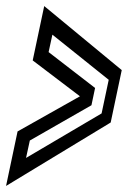

<svg xmlns="http://www.w3.org/2000/svg" viewBox="-27 -613 460 634"><path d="M-7 1 31 -179 237 -295 81 -413.5 119 -593 375 -381.5 338.5 -208.5ZM59 -91.5 308.5 -238.5 332 -349.5 146 -498.5 133.5 -441 287 -322.5 275 -265.5 71.5 -149Z"/></svg>

Font: Tourney Expanded Medium
Style: Italic
Weight: 500
Width: 7
Italic angle: -12°
Designer: Tyler Finck
Foundry: Etcetera Type Co
Version: Version 1.010; ttfautohint (v1.8.3)